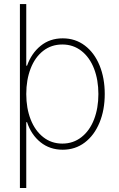

<svg xmlns="http://www.w3.org/2000/svg" viewBox="-20 -727 584 946"><path d="M109.4 -707V-403.3H113.3Q134.8 -464.4 180.2 -501.2Q225.6 -538.1 289.1 -538.1Q351.1 -538.1 397.9 -502.7Q444.8 -467.3 470.5 -404.8Q496.1 -342.3 496.1 -263.7Q496.1 -185.1 470.2 -122.6Q444.3 -60.1 397.5 -24.7Q350.6 10.7 289.1 10.7Q225.6 10.7 179.7 -26.1Q133.8 -63 113.3 -125H109.4V199.2H78.1V-707ZM287.1 -507.8Q232.9 -507.8 192.6 -476.3Q152.3 -444.8 130.9 -389.2Q109.4 -333.5 109.4 -263.7Q109.4 -193.8 131.1 -138.4Q152.8 -83 193.1 -51.3Q233.4 -19.5 287.1 -19.5Q340.8 -19.5 381.3 -51.3Q421.9 -83 443.4 -138.7Q464.8 -194.3 464.8 -263.7Q464.8 -333 443.4 -388.7Q421.9 -444.3 381.3 -476.1Q340.8 -507.8 287.1 -507.8Z"/></svg>

Font: Pretendard Thin
Style: Regular
Weight: 100
Designer: Base glyphs from Inter by Rasmus Andersson; Hangeul glyphs from Noto Sans CJK(Source Han Sans) by Jang Soo-young and Kan
Foundry: Kil Hyung-jin
Version: Version 1.309